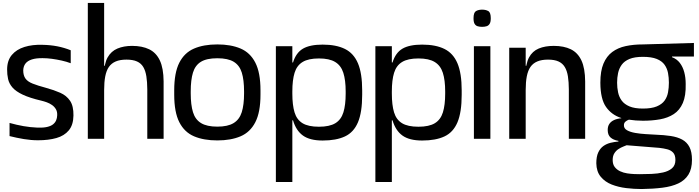

<svg xmlns="http://www.w3.org/2000/svg" viewBox="-20 -950 4786 1314"><path d="M240.3 10Q192.7 10 142.7 1.7Q92.7 -6.7 45.3 -18.7V-108.7Q94 -95 140.8 -86.8Q187.7 -78.7 234.7 -76.7Q276 -75 302.3 -81.2Q328.7 -87.3 343.3 -99.3Q358 -111.3 364.3 -126.8Q370.7 -142.3 371.3 -159.3Q373 -184.3 363 -201.8Q353 -219.3 336.2 -231.2Q319.3 -243 299.8 -250Q280.3 -257 263 -261Q183.3 -279.7 136 -302Q88.7 -324.3 65.5 -351Q42.3 -377.7 35.3 -409.2Q28.3 -440.7 28.7 -476Q29.3 -536.3 61 -574Q92.7 -611.7 147.3 -628.7Q202 -645.7 270.7 -643.3Q324.3 -642.3 371.7 -633.2Q419 -624 464 -606V-517.3Q435.7 -528 402.2 -535.5Q368.7 -543 335.3 -547.5Q302 -552 272.3 -552Q228 -552.7 198.5 -543.3Q169 -534 154.5 -515.3Q140 -496.7 139 -468.7Q139 -433.7 154.2 -412.5Q169.3 -391.3 203.8 -377.7Q238.3 -364 294.3 -349Q349.3 -334 392.3 -315Q435.3 -296 459.5 -260.2Q483.7 -224.3 482.7 -159.3Q481.7 -94.7 450.8 -57.7Q420 -20.7 366 -5.3Q312 10 240.3 10Z M581 -930H692.7V-442V0H581ZM988 -397 1099.7 -394.7V0H988ZM692.7 -442Q692.7 -515 716.7 -557.3Q740.7 -599.7 783.8 -617.8Q827 -636 884 -636Q953 -636 1001 -612.7Q1049 -589.3 1074 -536.2Q1099 -483 1099.7 -392.7L988 -338.3Q987.7 -389.3 981.7 -427.5Q975.7 -465.7 960.7 -491.2Q945.7 -516.7 917.7 -529.3Q889.7 -542 845.3 -542Q802 -542 772.3 -529.5Q742.7 -517 725.3 -492Q708 -467 700.3 -427.5Q692.7 -388 692.7 -334ZM660.3 -500H705.7L694.7 -436L660.3 -461Z M1467.3 11Q1374.3 11 1308.3 -17Q1242.3 -45 1207.3 -113.5Q1172.3 -182 1172.3 -302V-332Q1172.3 -452 1207 -520.5Q1241.7 -589 1307.7 -617.5Q1373.7 -646 1467.3 -646Q1560 -646 1626 -618Q1692 -590 1727.3 -521.5Q1762.7 -453 1762.7 -332V-302Q1762.7 -182 1727.3 -113.5Q1692 -45 1626 -17Q1560 11 1467.3 11ZM1467.4 -83.3Q1539 -83.3 1578.8 -107.7Q1618.7 -132 1634.5 -182.2Q1650.3 -232.5 1650.3 -309.9V-324.7Q1650.3 -403 1634.8 -453Q1619.3 -503 1579.6 -527.2Q1540 -551.3 1467.6 -551.3Q1394.3 -551.3 1355 -527.1Q1315.7 -502.9 1300.5 -452.8Q1285.3 -402.7 1285.3 -324.7V-309.9Q1285.3 -232.7 1300.7 -182.3Q1316 -132 1355.9 -107.7Q1395.8 -83.3 1467.4 -83.3Z M1868 295.7V-634H1980.7V-522.3H1985.3Q2006 -589.3 2053.5 -617Q2101 -644.7 2188 -644.7Q2280.7 -644.7 2340.7 -615Q2400.7 -585.3 2429.7 -516.8Q2458.7 -448.3 2458.7 -331.3V-301.3Q2458.7 -181.3 2429.7 -112.8Q2400.7 -44.3 2340.7 -16.3Q2280.7 11.7 2188 11.7Q2100.7 11.7 2053.3 -22.3Q2006 -56.3 1985.3 -126.7H1980.7V295.7ZM2162.7 -82.7Q2235.3 -82.7 2275 -106.8Q2314.6 -130.9 2330.1 -181.1Q2345.7 -231.3 2345.7 -309.1V-324Q2345.7 -401.8 2329.7 -451.7Q2313.7 -501.7 2273.9 -525.8Q2234.2 -550 2162.8 -550Q2090.7 -550 2051 -525.8Q2011.3 -501.7 1996 -451.7Q1980.7 -401.8 1980.7 -324.1V-309.3Q1980.7 -231.3 1995.8 -181.1Q2011 -130.9 2050.4 -106.8Q2089.7 -82.7 2162.7 -82.7Z M2549 295.7V-634H2661.7V-522.3H2666.3Q2687 -589.3 2734.5 -617Q2782 -644.7 2869 -644.7Q2961.7 -644.7 3021.7 -615Q3081.7 -585.3 3110.7 -516.8Q3139.7 -448.3 3139.7 -331.3V-301.3Q3139.7 -181.3 3110.7 -112.8Q3081.7 -44.3 3021.7 -16.3Q2961.7 11.7 2869 11.7Q2781.7 11.7 2734.3 -22.3Q2687 -56.3 2666.3 -126.7H2661.7V295.7ZM2843.7 -82.7Q2916.3 -82.7 2956 -106.8Q2995.6 -130.9 3011.1 -181.1Q3026.7 -231.3 3026.7 -309.1V-324Q3026.7 -401.8 3010.7 -451.7Q2994.7 -501.7 2954.9 -525.8Q2915.2 -550 2843.8 -550Q2771.7 -550 2732 -525.8Q2692.3 -501.7 2677 -451.7Q2661.7 -401.8 2661.7 -324.1V-309.3Q2661.7 -231.3 2676.8 -181.1Q2692 -130.9 2731.4 -106.8Q2770.7 -82.7 2843.7 -82.7Z M3223.3 0V-634H3336V0ZM3279.3 -766.3Q3262.7 -766.3 3249.2 -770.3Q3235.7 -774.3 3228.2 -786.7Q3220.7 -799 3220.7 -825.2Q3220.7 -864.4 3237.7 -874.2Q3254.7 -884 3279.7 -884Q3304.7 -884 3321.7 -874.2Q3338.7 -864.4 3338.7 -825.2Q3338.7 -799 3330.8 -786.7Q3323 -774.3 3309.5 -770.3Q3296 -766.3 3279.3 -766.3Z M3577.7 -334V-442Q3577.7 -515 3600.7 -557.3Q3623.7 -599.7 3666.8 -617.8Q3710 -636 3770 -636Q3839 -636 3886.7 -612.7Q3934.3 -589.3 3959.2 -536.2Q3984 -483 3984.7 -392.7L3873 -338.3Q3872.7 -389.3 3866.7 -427.5Q3860.7 -465.7 3845.3 -491.2Q3830 -516.7 3802.3 -529.3Q3774.7 -542 3730.3 -542Q3687 -542 3657.3 -529.5Q3627.7 -517 3610.3 -492Q3593 -467 3585.3 -427.5Q3577.7 -388 3577.7 -334ZM3465 0V-623.3H3577.7V-442V0ZM3579.7 -436 3544.7 -461V-500H3590.7ZM3873 0V-397L3984.7 -394.7V0Z M4370.7 343.7Q4319 343.7 4265.3 337.2Q4211.7 330.7 4165.8 312.7Q4120 294.7 4091 259.3Q4062 224 4061 167.3Q4061 121.3 4074.5 92.8Q4088 64.3 4110 49Q4132 33.7 4158.8 27.2Q4185.7 20.7 4212.3 18.7V14Q4178 8.3 4158.5 -9Q4139 -26.3 4139 -60.7Q4139 -85.3 4150 -101.8Q4161 -118.3 4182 -128.2Q4203 -138 4232 -140.7V-142.3Q4166 -163.3 4127.7 -217.8Q4089.3 -272.3 4088.7 -382.7V-385Q4088.7 -464 4110 -514.7Q4131.3 -565.3 4170 -594.2Q4208.7 -623 4262 -634.5Q4315.3 -646 4379.7 -646L4729 -656V-563H4579V-558.7Q4612 -546.3 4632.5 -519.7Q4653 -493 4662.8 -456.2Q4672.7 -419.3 4672.7 -375.7V-374.7Q4674.7 -295 4653.2 -245.3Q4631.7 -195.7 4591.3 -169.3Q4551 -143 4496.7 -133.3Q4442.3 -123.7 4379.7 -123.7Q4354.7 -123.7 4330.3 -125.7Q4306 -127.7 4284 -131Q4270.3 -126.3 4260.2 -117.3Q4250 -108.3 4250 -93.3Q4249.3 -71 4271 -58.7Q4292.7 -46.3 4327.3 -40.3Q4362 -34.3 4399.2 -32.2Q4436.3 -30 4466 -28.3Q4524 -26.3 4570.2 -19.3Q4616.3 -12.3 4648.8 5.3Q4681.3 23 4698.5 56.3Q4715.7 89.7 4715.7 143.7Q4715.7 206.3 4691.3 245.3Q4667 284.3 4621.8 305.5Q4576.7 326.7 4513 334.7Q4449.3 342.7 4370.7 343.7ZM4358.7 242Q4395.7 242 4438.2 240.3Q4480.7 238.7 4517.8 230.3Q4555 222 4578.7 202Q4602.3 182 4602.3 145Q4602.3 111 4586.8 94.5Q4571.3 78 4546.7 71.7Q4522 65.3 4493 62L4268.3 44Q4260.7 47.3 4245.2 53.3Q4229.7 59.3 4213 70Q4196.3 80.7 4184.7 98.8Q4173 117 4173 145Q4173 175 4187.3 193.3Q4201.7 211.7 4224.3 222.2Q4247 232.7 4272.7 236.5Q4298.3 240.3 4321.2 241.2Q4344 242 4358.7 242ZM4379.7 -207Q4439.3 -207 4474.8 -221.8Q4510.3 -236.7 4528.2 -261.5Q4546 -286.3 4551.8 -318Q4557.7 -349.7 4557.7 -384Q4557.7 -418.7 4551.8 -450Q4546 -481.3 4528.2 -506.7Q4510.3 -532 4474.8 -546.5Q4439.3 -561 4379.7 -561Q4323 -561 4288 -546.5Q4253 -532 4234.8 -506.7Q4216.7 -481.3 4210 -450Q4203.3 -418.7 4203.3 -384Q4203.3 -349.7 4210 -318Q4216.7 -286.3 4234.8 -261.5Q4253 -236.7 4288 -221.8Q4323 -207 4379.7 -207Z"/></svg>

Font: Matangi Light
Style: Regular
Weight: 300
Designer: Prashant Pant
Foundry: The Graphic Ant
Version: Version 3.002